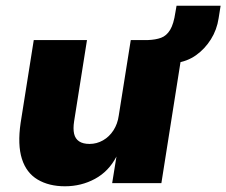

<svg xmlns="http://www.w3.org/2000/svg" viewBox="-20 -640 791 671"><path d="M207 11Q151 11 111.5 -12.5Q72 -36 56.5 -85Q41 -134 52 -210L98 -500H284L239 -216Q235 -190 239 -172.5Q243 -155 256.5 -146Q270 -137 293 -137Q318 -137 340 -149.5Q362 -162 376.5 -184.5Q391 -207 395 -236L437 -500H623L544 0H372L387 -93Q360 -41 312 -15Q264 11 207 11ZM594 -420 494 -485 497 -500Q524 -501 543 -508Q562 -515 574.5 -535.5Q587 -556 593 -597L597 -620H751L744 -576Q738 -536 717 -502.5Q696 -469 665 -447Q634 -425 594 -420Z"/></svg>

Font: Nunito Sans 9pt Black
Style: Italic
Weight: 900
Italic angle: -9°
Version: Version 3.101;gftools[0.9.27]